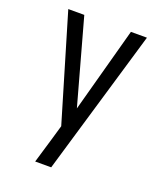

<svg xmlns="http://www.w3.org/2000/svg" viewBox="-136 -609 772 913"><g transform="rotate(20 250.0 -152.5)"><path d="M151 215Q160 185 169 154.5Q178 124 187 94L210 15L51 -520H132L251 -90L368 -520H449L232 215Z"/></g></svg>

Font: HulyMono
Style: Regular
Weight: 400
Monospace: yes
Designer: Belleve Invis
Foundry: Belleve Invis
Version: Version 33.2.5; ttfautohint (v1.8.4)